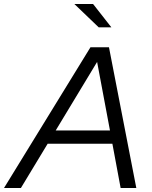

<svg xmlns="http://www.w3.org/2000/svg" viewBox="-69 -935 755 955"><path d="M-49 0 381 -700H473L609 0H531L490 -220H168L35 0ZM208 -286H478L414 -627ZM394 -915 485 -799H422L301 -915Z"/></svg>

Font: Red Hat Display
Style: Italic
Weight: 400
Italic angle: -12°
Designer: Pentagram / MCKL
Foundry: Pentagram / MCKL
Version: Version 1.003; Red Hat Display Italic